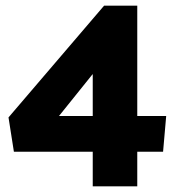

<svg xmlns="http://www.w3.org/2000/svg" viewBox="-20 -591 626 677"><path d="M566 -182H464V-571H347L10 -177L29 -56H307V66H464V-56H555ZM307 -330V-182H188Z"/></svg>

Font: Catamaran ExtraBold
Style: Regular
Weight: 800
Designer: Pria Ravichandran
Version: Version 2.000